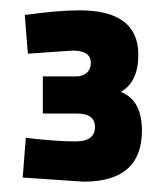

<svg xmlns="http://www.w3.org/2000/svg" viewBox="-20 -820 320 372"><path d="M134 -800Q248 -800 248 -714Q248 -661 214 -642Q255 -626 255 -567Q255 -468 142 -468L24 -476L30 -553Q89 -546 126.5 -546Q164 -546 164 -574Q164 -600 129 -600H63V-672H128Q140 -672 148 -679Q156 -686 156 -698Q156 -722 121 -722L34 -716L28 -791Q93 -800 134 -800Z"/></svg>

Font: TitilliumWebSemiBold
Style: Bold
Weight: 600
Version: Version 1.001;PS 57.000;hotconv 1.0.70;makeotf.lib2.5.55311